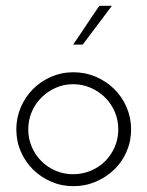

<svg xmlns="http://www.w3.org/2000/svg" viewBox="-20 -632 505 659"><path d="M36 -188Q36 -228 51.5 -264Q67 -300 93.5 -326.5Q120 -353 155.5 -368.5Q191 -384 232 -384Q273 -384 309 -368.5Q345 -353 372 -326.5Q399 -300 414.5 -264Q430 -228 430 -188Q430 -147 414.5 -111.5Q399 -76 372 -50Q345 -24 309 -8.5Q273 7 232 7Q191 7 155.5 -8.5Q120 -24 93.5 -50Q67 -76 51.5 -111.5Q36 -147 36 -188ZM77 -188Q77 -156 89 -128Q101 -100 122 -79Q143 -58 171 -46Q199 -34 231 -34Q263 -34 291.5 -46Q320 -58 341 -79Q362 -100 374 -128Q386 -156 386 -188Q386 -220 374 -248Q362 -276 341 -297Q320 -318 291.5 -330.5Q263 -343 231 -343Q199 -343 171 -330.5Q143 -318 122 -297Q101 -276 89 -248Q77 -220 77 -188ZM231 -479Q254 -512 276 -545.5Q298 -579 321 -612H364Q339 -579 314 -545.5Q289 -512 264 -479Z"/></svg>

Font: Josefin Slab
Style: Regular
Weight: 400
Designer: Santiago Orozco
Foundry: Typemade
Version: Version 1.000